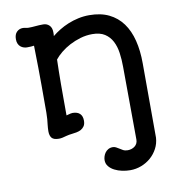

<svg xmlns="http://www.w3.org/2000/svg" viewBox="-91 -690 979 1026"><g transform="rotate(-10 398.0 -177.0)"><path d="M138.2 -31.2Q138.2 -40 138.9 -49.3Q139.6 -58.6 140.6 -67.9Q142.1 -80.6 143.6 -96.2Q145 -111.8 145 -130.9Q145 -162.1 145 -198Q145 -233.9 145 -277.8Q145 -321.8 144.3 -375.2Q143.6 -428.7 142.1 -495.1Q128.4 -492.7 104 -492.7Q95.2 -492.7 86.2 -495.6Q77.1 -498.5 69.6 -504.6Q62 -510.7 57.4 -520.8Q52.7 -530.8 52.7 -545.4Q52.7 -571.8 66.4 -585.2Q80.1 -598.6 99.1 -598.6Q106.9 -598.6 114.5 -596.7Q122.1 -594.7 130.4 -594.7Q149.4 -594.7 168.7 -596.7Q188 -598.6 210 -598.6Q230 -598.6 243.2 -585.4Q256.3 -572.3 256.3 -548.3Q256.8 -543 256.3 -537.8Q255.9 -532.7 255.4 -527.3Q273.9 -542.5 296.6 -556.4Q319.3 -570.3 345.5 -581.1Q371.6 -591.8 400.6 -598.1Q429.7 -604.5 460.4 -604.5Q522.5 -604.5 567.1 -582.8Q611.8 -561 640.9 -521.2Q669.9 -481.4 683.8 -425.8Q697.8 -370.1 697.8 -302.2L698.7 102.1Q696.8 133.8 682.4 160.9Q668 188 645.3 207.8Q622.6 227.5 593.8 238.5Q564.9 249.5 533.7 249.5Q512.2 249.5 490 244.9Q467.8 240.2 449.2 230.7Q430.7 221.2 418.9 206.8Q407.2 192.4 407.2 172.9Q407.2 164.1 410.4 153.3Q413.6 142.6 420.2 133.3Q426.8 124 437.3 117.9Q447.8 111.8 462.4 111.8Q470.7 111.8 479.2 116Q487.8 120.1 494.6 125Q502.9 130.9 513.7 136.5Q524.4 142.1 538.6 142.1Q549.3 142.1 559.3 138.9Q569.3 135.7 577.1 129.6Q585 123.5 589.4 114.5Q593.8 105.5 593.8 94.2L591.3 -301.8Q591.3 -340.8 586.2 -377Q581.1 -413.1 566.7 -440.9Q552.2 -468.8 526.4 -485.4Q500.5 -502 459 -502Q425.8 -502 394.3 -492.7Q362.8 -483.4 335.4 -469Q308.1 -454.6 286.1 -436.5Q264.2 -418.5 250.5 -400.9Q249.5 -367.7 249 -335.2Q248.5 -302.7 248.3 -267.1Q248 -231.4 248.3 -190.4Q248.5 -149.4 248.5 -98.1Q264.2 -102.5 271 -104Q277.8 -105.5 281.7 -105.5Q308.1 -105.5 321.8 -92.5Q335.4 -79.6 335.4 -54.7Q335.4 -36.1 328.1 -25.1Q320.8 -14.2 309.6 -8.1Q298.3 -2 284.7 0.5Q271 2.9 258.3 4.4Q251.5 5.4 244.4 6.3Q237.3 7.3 228.5 9.8Q217.3 13.2 206.8 15.4Q196.3 17.6 188 17.6Q159.2 17.6 148.7 5.1Q138.2 -7.3 138.2 -31.2Z"/></g></svg>

Font: Autour One
Style: Regular
Weight: 400
Version: Version 1.007; ttfautohint (v0.92) -l 24 -r 24 -G 200 -x 7 -